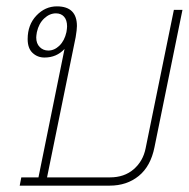

<svg xmlns="http://www.w3.org/2000/svg" viewBox="-20 -584 594 604"><path d="M47 -26H101L183 -430Q158 -403 120 -403Q98 -403 82.5 -417.5Q67 -432 67 -461Q67 -506 94.5 -535Q122 -564 159 -564Q222 -564 222 -502Q222 -491 218 -467L128 -26H326Q371 -26 400.5 -51.5Q430 -77 438 -117L527 -553H554L466 -121Q454 -61 416.5 -30.5Q379 0 325 0H42ZM189 -483Q191 -495 191 -501Q191 -521 181.5 -531.5Q172 -542 156 -542Q136 -542 119 -526Q102 -510 96 -483Q94 -471 94 -466Q94 -447 105 -436Q116 -425 132 -425Q151 -425 167 -440.5Q183 -456 189 -483Z"/></svg>

Font: Trirong Thin
Style: Italic
Weight: 250
Italic angle: -12°
Designer: Katatrad Team
Foundry: CadsonDemak
Version: Version 1.001